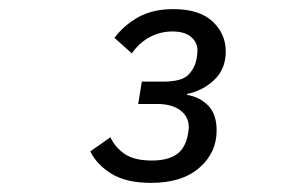

<svg xmlns="http://www.w3.org/2000/svg" viewBox="-20 -724 640 421"><path d="M337 -545Q378 -545 392.5 -559.5Q407 -574 411 -595Q412 -600 412.5 -604.5Q413 -609 413 -613Q413 -631 399 -643Q385 -655 358 -655Q332 -655 309 -643Q286 -631 269 -607L231 -641Q252 -669 283.5 -686.5Q315 -704 360 -704Q417 -704 446 -677Q475 -650 475 -611Q475 -573 450 -549Q425 -525 390 -518V-516Q419 -511 437 -492Q455 -473 455 -438Q455 -389 417 -356Q379 -323 311 -323Q257 -323 224.5 -343Q192 -363 178 -392L222 -423Q233 -400 254 -386Q275 -372 313 -372Q347 -372 366.5 -385Q386 -398 392 -429Q394 -439 394 -445Q394 -468 375.5 -482Q357 -496 325 -496H283L291 -545Z"/></svg>

Font: IBM Plex Mono
Style: Italic
Weight: 400
Italic angle: -9°
Monospace: yes
Designer: Mike Abbink, Paul van der Laan, Pieter van Rosmalen
Foundry: Bold Monday
Version: Version 2.3